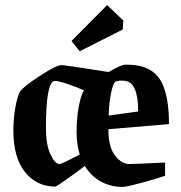

<svg xmlns="http://www.w3.org/2000/svg" viewBox="-20 -718 707 749"><path d="M459 -603 291 -518.1 258.8 -558.1 397.9 -698.2 460.9 -638.2ZM402.8 -213.9Q402.8 -145 428.5 -111.6Q454.1 -78.1 483.9 -78.1Q506.8 -78.1 624 -84V-32.2Q586.9 -19.5 530 -4.2Q473.1 11.2 459 11.2Q411.6 11.2 373.3 -9.8Q335 -30.8 311 -70.8Q280.3 -46.9 240 -18.6Q199.7 9.8 195.8 9.8Q123 9.8 77.6 -46.6Q32.2 -103 32.2 -208Q32.2 -253.9 39.3 -295.4Q46.4 -336.9 57.1 -359.9Q74.7 -382.8 137.5 -423.3Q200.2 -463.9 219.2 -463.9Q235.8 -463.9 403.8 -437Q452.1 -465.8 470.2 -465.8Q503.9 -465.8 528.8 -460Q553.7 -454.1 575.2 -438.7Q596.7 -423.3 610.4 -397.2Q624 -371.1 631.6 -330.3Q639.2 -289.6 639.2 -233.9ZM212.9 -78.1Q220.7 -78.1 291 -115.2Q278.8 -154.3 278.8 -203.1Q278.8 -251.5 286.1 -294.9Q293.5 -338.4 304.2 -359.9Q305.7 -362.8 308.1 -365.2Q282.2 -377.4 241.5 -391.1Q200.7 -404.8 190.9 -401.9Q159.2 -392.6 159.2 -216.8Q159.2 -153.8 176.8 -116Q194.3 -78.1 212.9 -78.1ZM432.1 -399.9Q421.9 -396.5 413.6 -356.7Q405.3 -316.9 403.8 -267.1L519 -283.2Q519 -398.9 465.8 -402.8Q445.3 -405.3 432.1 -399.9Z"/></svg>

Font: Grenze SemiBold
Style: Regular
Weight: 600
Designer: Renata Polastri
Foundry: Omnibus-Type
Version: Version 1.002;PS 001.002;hotconv 1.0.88;makeotf.lib2.5.64775